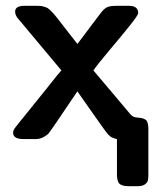

<svg xmlns="http://www.w3.org/2000/svg" viewBox="-20 -478 540 660"><path d="M25 -22Q25 -29 31 -37.5Q37 -46 81 -100Q117 -145 143 -177Q183 -228 191 -236Q183 -246 43 -413Q32 -425 32 -438Q32 -458 64 -458H107Q115 -458 120 -457.5Q125 -457 131.5 -455Q138 -453 141.5 -451.5Q145 -450 152 -443.5Q159 -437 163.5 -432Q168 -427 177.5 -415Q187 -403 194.5 -393Q202 -383 217.5 -363.5Q233 -344 246 -327Q249 -331 254.5 -338Q260 -345 279 -370.5Q298 -396 323 -429Q338 -449 348.5 -453.5Q359 -458 381 -458H423Q455 -458 455 -433Q455 -426 427 -391Q399 -356 358.5 -308Q318 -260 301 -236Q315 -220 369.5 -155Q424 -90 430 -83Q439 -74 455 -73.5Q471 -73 480.5 -66.5Q490 -60 490 -34V123Q490 135 488.5 142Q487 149 478.5 155.5Q470 162 453 162H422Q403 162 393 155.5Q383 149 382 125V0Q363 -3 352 -15.5Q341 -28 288 -104Q262 -141 246 -164Q154 -27 146 -18Q125 0 104 0H60Q25 0 25 -22Z"/></svg>

Font: CMU Sans Serif
Style: Bold
Weight: 700
Version: Version 0.7.0